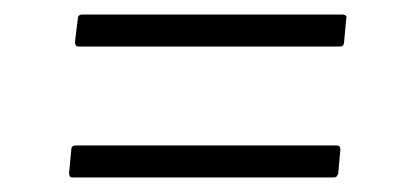

<svg xmlns="http://www.w3.org/2000/svg" viewBox="-20 -433 544 264"><path d="M89 -369Q85 -369 84 -371Q83 -373 83 -375L87 -407Q87 -410 88.5 -411.5Q90 -413 93 -413H451Q454 -413 455.5 -411.5Q457 -410 456 -407L453 -374Q453 -372 451.5 -370.5Q450 -369 447 -369ZM80 -189Q77 -189 76 -190.5Q75 -192 75 -195L78 -227Q78 -230 79.5 -231.5Q81 -233 85 -233H442Q446 -233 447 -231.5Q448 -230 448 -227L445 -194Q444 -192 443 -190.5Q442 -189 438 -189Z"/></svg>

Font: Glory Thin Light
Style: Italic
Weight: 300
Italic angle: -12°
Version: Version 1.011